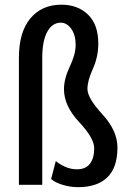

<svg xmlns="http://www.w3.org/2000/svg" viewBox="-20 -773 547 803"><path d="M156.7 0H59.1V-531.2Q59.1 -638.7 106.9 -696Q154.8 -753.4 236.8 -753.4Q305.2 -753.4 348.1 -711.9Q391.1 -670.4 391.1 -590.8Q391.1 -535.2 368.4 -485.1Q345.7 -435.1 345.7 -400.9Q345.7 -362.8 408.4 -294.7Q471.2 -226.6 471.2 -156.2Q471.2 -71.8 428.7 -31Q386.2 9.8 306.6 9.8Q274.4 9.8 241.9 0Q209.5 -9.8 193.8 -24.4L213.4 -99.6Q229 -85.9 252.7 -75.4Q276.4 -64.9 301.8 -64.9Q338.4 -64.9 356.2 -88.4Q374 -111.8 374 -152.8Q374 -195.3 310.8 -262.7Q247.6 -330.1 247.6 -399.9Q247.6 -443.8 272 -494.9Q296.4 -545.9 296.4 -585Q296.4 -627.4 277.8 -652.8Q259.3 -678.2 234.4 -678.2Q198.7 -678.2 177.7 -640.1Q156.7 -602.1 156.7 -530.3Z"/></svg>

Font: Franco
Style: Regular
Weight: 400
Designer: Google
Version: Version 1.200311; 2013